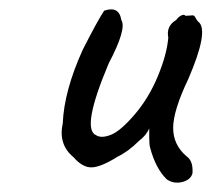

<svg xmlns="http://www.w3.org/2000/svg" viewBox="-20 -388 455 413"><path d="M301 -93V-112Q295 -97 279 -85Q256 -62 233 -51Q198 -29 178 -28Q158 -27 138 -50Q105 -77 115 -123Q118 -193 158 -281Q190 -344 204 -365Q236 -376 241 -345Q253 -326 214 -252Q154 -110 187 -97Q198 -90 218.5 -98Q239 -106 269.5 -141.5Q300 -177 319.5 -224Q339 -271 342 -307Q337 -332 359 -345Q363 -351 369.5 -354.5Q376 -358 379 -354L395 -355Q398 -355 401 -349Q404 -343 407 -341Q430 -322 385 -218Q353 -151 352.5 -114Q352 -77 381 -52Q396 -42 394 -15Q390 -1 372 3.5Q354 8 339 -2Q315 -25 303 -70Q301 -76 301 -93Z"/></svg>

Font: Caveat
Style: Regular
Weight: 400
Designer: Pablo Impallari
Foundry: Creative Lab NY
Version: Version 1.096; ttfautohint (v1.3)